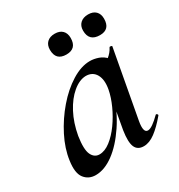

<svg xmlns="http://www.w3.org/2000/svg" viewBox="-143 -665 726 777"><g transform="rotate(-30 220.5 -276.5)"><path d="M82 13Q49 13 30 -11.5Q11 -36 19 -91Q26 -143 53.5 -197Q81 -251 120.5 -297Q160 -343 205 -371Q250 -399 291 -399Q310 -399 330 -392Q350 -385 364.5 -368.5Q379 -352 381 -326L327 -357Q342 -359 360 -373Q378 -387 388 -407Q390 -410 395.5 -408.5Q401 -407 400 -405L342 -89Q333 -38 355 -38Q365 -38 380 -48.5Q395 -59 413 -77Q416 -80 420 -76Q424 -72 421 -69Q390 -32 362.5 -11.5Q335 9 309 9Q280 9 270 -14Q260 -37 268 -89L293 -229L313 -246Q287 -166 248 -108Q209 -50 166 -18.5Q123 13 82 13ZM137 -52Q162 -52 188 -72Q214 -92 237 -124Q260 -156 276.5 -192.5Q293 -229 299 -261Q307 -304 292.5 -329.5Q278 -355 246 -355Q216 -354 185.5 -328.5Q155 -303 132 -259.5Q109 -216 99 -160Q90 -101 101.5 -76.5Q113 -52 137 -52ZM380 -469Q329 -469 329 -519Q329 -541 342.5 -553.5Q356 -566 379 -566Q402 -566 414.5 -553.5Q427 -541 427 -519Q427 -469 380 -469ZM223 -469Q174 -469 174 -519Q174 -541 187 -553.5Q200 -566 223 -566Q246 -566 258.5 -553.5Q271 -541 271 -519Q271 -469 223 -469Z"/></g></svg>

Font: Cormorant SemiBold
Style: Italic
Weight: 600
Italic angle: -10°
Designer: Christian Thalmann (Catharsis Fonts)
Foundry: Catharsis Fonts
Version: Version 4.000